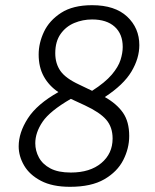

<svg xmlns="http://www.w3.org/2000/svg" viewBox="-20 -710 598 740"><path d="M478 -186Q478 -138 455 -93Q432 -48 382 -19Q332 10 250 10Q182 10 138 -13Q94 -36 73 -72Q52 -108 52 -146Q52 -199 87.5 -254Q123 -309 205 -355Q169 -379 149 -415Q129 -451 129 -500Q129 -544 149.5 -587.5Q170 -631 215.5 -660.5Q261 -690 335 -690Q423 -690 470 -646Q517 -602 517 -536Q517 -485 486.5 -434Q456 -383 384 -336Q430 -310 454 -275.5Q478 -241 478 -186ZM285 -384 335 -360Q385 -392 410.5 -422Q436 -452 444.5 -479Q453 -506 453 -529Q453 -579 422 -607Q391 -635 335 -635Q299 -635 266.5 -621.5Q234 -608 213.5 -579Q193 -550 193 -505Q193 -465 213 -436.5Q233 -408 285 -384ZM116 -158Q116 -129 130 -103Q144 -77 174 -61Q204 -45 253 -45Q327 -45 370.5 -81.5Q414 -118 414 -176Q414 -220 389.5 -248.5Q365 -277 307 -304L253 -329Q172 -282 144 -240.5Q116 -199 116 -158Z"/></svg>

Font: Inria Sans Light
Style: Italic
Weight: 300
Italic angle: -10°
Designer: Black Foundry Team
Foundry: Black Foundry
Version: Version 1.2; ttfautohint (v1.8.3)